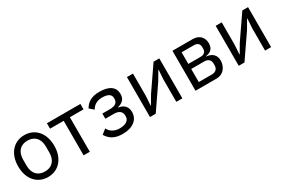

<svg xmlns="http://www.w3.org/2000/svg" viewBox="55 -1331 3138 2147"><g transform="rotate(-30 1624.5 -258.0)"><path d="M280 12C418 12 513 -94 513 -258C513 -422 418 -528 280 -528C142 -528 47 -422 47 -258C47 -94 142 12 280 12ZM280 -59C194 -59 133 -112 133 -221V-295C133 -404 194 -457 280 -457C366 -457 427 -404 427 -295V-221C427 -112 366 -59 280 -59Z M743 0H823V-446H999V-516H567V-446H743Z M1245 12C1373 12 1455 -51 1455 -150C1455 -215 1418 -260 1345 -270V-274C1409 -289 1444 -325 1444 -389C1444 -475 1381 -528 1247 -528C1145 -528 1085 -486 1053 -426L1106 -381C1132 -427 1176 -457 1243 -457C1325 -457 1358 -429 1358 -385V-373C1358 -326 1322 -300 1258 -300H1158V-233H1268C1332 -233 1369 -205 1369 -153V-141C1369 -93 1328 -59 1245 -59C1176 -59 1128 -90 1102 -140L1042 -92C1082 -26 1140 12 1245 12Z M1600 0H1674L1880 -300L1944 -410H1948L1940 -286V0H2018V-516H1944L1738 -216L1674 -106H1670L1678 -230V-516H1600Z M2188 0H2461C2548 0 2601 -71 2601 -154C2601 -218 2562 -266 2482 -272V-276C2548 -284 2583 -321 2583 -385C2583 -464 2532 -516 2448 -516H2188ZM2268 -66V-235H2437C2485 -235 2515 -209 2515 -162V-139C2515 -92 2485 -66 2437 -66ZM2268 -300V-450H2427C2471 -450 2497 -427 2497 -386V-364C2497 -323 2471 -300 2427 -300Z M2746 0H2820L3026 -300L3090 -410H3094L3086 -286V0H3164V-516H3090L2884 -216L2820 -106H2816L2824 -230V-516H2746Z"/></g></svg>

Font: LVC Sans
Style: Regular
Weight: 400
Designer: Mike Abbink, Paul van der Laan, Pieter van Rosmalen
Foundry: Bold Monday
Version: Version 3.0